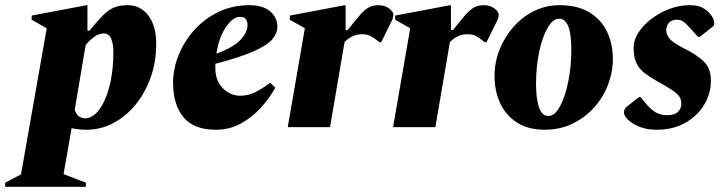

<svg xmlns="http://www.w3.org/2000/svg" viewBox="-84 -490 2806 740"><path d="M-64 230V214L-3 182L96 -381L38 -414V-430L250 -470H253V-372H261Q292 -410 313.5 -431.5Q335 -453 356.5 -461.5Q378 -470 409 -470Q457 -470 487.5 -430.5Q518 -391 518 -321Q518 -251 496.5 -191Q475 -131 438 -86Q401 -41 352.5 -15.5Q304 10 250 10Q218 10 192 4L161 181L247 214V230ZM316 -361Q297 -361 279 -348Q261 -335 246 -316L204 -67Q215 -34 244 -34Q273 -34 298 -67Q323 -100 338 -158Q353 -216 353 -291Q353 -320 344.5 -340.5Q336 -361 316 -361Z M748 10Q662 10 622.5 -39Q583 -88 583 -171Q583 -225 604.5 -278Q626 -331 665 -374.5Q704 -418 758 -444Q812 -470 877 -470Q930 -470 957.5 -446Q985 -422 985 -388Q985 -361 965 -338Q945 -315 893 -292Q841 -269 746 -244Q746 -236 746 -227Q746 -179 775 -150Q804 -121 841 -121Q871 -121 896.5 -133Q922 -145 956 -170H959L977 -152Q955 -112 921.5 -75Q888 -38 844.5 -14Q801 10 748 10ZM840 -425Q814 -425 787 -386Q760 -347 750 -283Q817 -308 843.5 -337Q870 -366 870 -394Q870 -405 864.5 -415Q859 -425 840 -425Z M1025 0 1091 -381 1033 -414V-430L1245 -470H1248V-374H1256Q1287 -414 1305.5 -434.5Q1324 -455 1339.5 -462.5Q1355 -470 1374 -470Q1399 -470 1415.5 -457.5Q1432 -445 1432 -434Q1432 -423 1427 -412L1385 -327H1379L1367 -336Q1354 -346 1342.5 -352Q1331 -358 1310 -358Q1274 -358 1244 -328L1188 0Z M1431 0 1497 -381 1439 -414V-430L1651 -470H1654V-374H1662Q1693 -414 1711.5 -434.5Q1730 -455 1745.5 -462.5Q1761 -470 1780 -470Q1805 -470 1821.5 -457.5Q1838 -445 1838 -434Q1838 -423 1833 -412L1791 -327H1785L1773 -336Q1760 -346 1748.5 -352Q1737 -358 1716 -358Q1680 -358 1650 -328L1594 0Z M2015 10Q1951 10 1908 -18Q1865 -46 1843.5 -93Q1822 -140 1822 -197Q1822 -250 1841.5 -299Q1861 -348 1895 -386.5Q1929 -425 1974.5 -447.5Q2020 -470 2072 -470Q2142 -470 2187.5 -442.5Q2233 -415 2255.5 -368Q2278 -321 2278 -263Q2278 -212 2259.5 -163.5Q2241 -115 2206 -76Q2171 -37 2123 -13.5Q2075 10 2015 10ZM2030 -43Q2054 -43 2074 -79.5Q2094 -116 2106 -174.5Q2118 -233 2118 -299Q2118 -360 2106 -389Q2094 -418 2071 -418Q2047 -418 2026.5 -382.5Q2006 -347 1994 -289.5Q1982 -232 1982 -166Q1982 -112 1993 -77.5Q2004 -43 2030 -43Z M2447 10Q2414 10 2390.5 2Q2367 -6 2351 -17Q2321 -38 2321 -57Q2321 -71 2332 -79L2379 -116H2385L2402 -95Q2420 -72 2440 -59Q2460 -46 2486 -46Q2516 -46 2529 -59Q2542 -72 2542 -89Q2542 -105 2535 -116.5Q2528 -128 2507.5 -142Q2487 -156 2447 -178Q2419 -194 2399 -209.5Q2379 -225 2368.5 -247.5Q2358 -270 2358 -307Q2358 -335 2376 -363.5Q2394 -392 2425 -416Q2456 -440 2494.5 -455Q2533 -470 2573 -470Q2606 -470 2623 -460.5Q2640 -451 2650 -440Q2669 -418 2669 -402Q2669 -392 2665 -389L2613 -348H2606L2580 -377Q2564 -395 2553 -404.5Q2542 -414 2525 -414Q2505 -414 2494.5 -402.5Q2484 -391 2484 -373Q2484 -356 2497.5 -340Q2511 -324 2561 -299Q2599 -280 2627.5 -254Q2656 -228 2656 -179Q2656 -130 2630.5 -87Q2605 -44 2558 -17Q2511 10 2447 10Z"/></svg>

Font: Spectral ExtraBold
Style: Italic
Weight: 800
Italic angle: -10°
Designer: Jean-Baptiste Levee
Foundry: Production Type
Version: Version 2.001